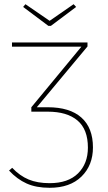

<svg xmlns="http://www.w3.org/2000/svg" viewBox="-20 -883 512 913"><path d="M422 -182Q422 -97 367.5 -43.5Q313 10 216 10Q152 10 106.5 -10.5Q61 -31 23 -72L38 -85Q74 -47 116 -29.5Q158 -12 216 -12Q304 -12 351 -58.5Q398 -105 398 -181Q398 -268 348.5 -310Q299 -352 207 -352H129V-373L367 -661H37V-681H396V-662L155 -373H207Q312 -373 367 -324Q422 -275 422 -182ZM342 -850 222 -760H210L90 -850L101 -863L216 -784L330 -863Z"/></svg>

Font: Fira Sans Thin
Style: Regular
Weight: 100
Designer: bBox Type GmbH & Carrois Corporate GbR & Edenspiekermann AG
Foundry: bBox Type GmbH & Carrois Corporate GbR & Edenspiekermann AG
Version: Version 4.301